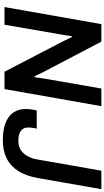

<svg xmlns="http://www.w3.org/2000/svg" viewBox="291 -1017 738 1360"><g transform="rotate(90 660.0 -337.0)"><path d="M30 0 151 -686H275L484 -287Q489 -278 495.5 -264.5Q502 -251 509 -237Q516 -223 521 -212L527 -213Q529 -229 532 -250Q535 -271 537 -283L607 -686H732L611 0H488L289 -383Q280 -400 266 -428.5Q252 -457 242 -477H236Q234 -460 230 -434.5Q226 -409 223 -392L155 0ZM974 12Q867 12 809.5 -29.5Q752 -71 752 -153Q752 -163 753.5 -179.5Q755 -196 762 -228H891Q885 -200 884 -186.5Q883 -173 883 -168Q883 -134 906.5 -116Q930 -98 978 -98Q1031 -98 1065 -134Q1099 -170 1110 -235L1189 -686H1320L1241 -235Q1226 -151 1190.5 -96Q1155 -41 1100.5 -14.5Q1046 12 974 12Z"/></g></svg>

Font: Archivo SemiBold SemiBold
Style: Italic
Weight: 600
Italic angle: -10°
Version: Version 2.001